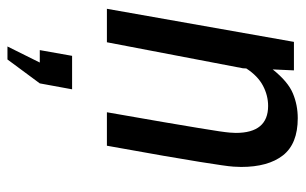

<svg xmlns="http://www.w3.org/2000/svg" viewBox="-168 -370 799 502"><g transform="rotate(90 231.0 -119.5)"><path d="M3.5 0 90 -489H164.5L162 -433.5Q194 -473.5 224.5 -486.2Q255 -499 289.5 -499Q356.5 -499 386.8 -460.2Q417 -421.5 417 -351Q417 -342 416.2 -331Q415.5 -320 412.5 -299.8Q409.5 -279.5 403.8 -243Q398 -206.5 387.8 -147.8Q377.5 -89 361.5 0H274Q289.5 -88.5 299.5 -146.5Q309.5 -204.5 315.2 -239.8Q321 -275 323.8 -293.8Q326.5 -312.5 327.2 -321.5Q328 -330.5 328 -337Q328 -421.5 257.5 -421.5Q230 -421.5 204.5 -408Q179 -394.5 159.5 -364.5L159 -355.5L91 0ZM136 260H102L144 175.5H111.5L126.5 91H214L198.5 175.5Z"/></g></svg>

Font: Cabin Condensed
Style: Italic
Weight: 400
Width: 3
Italic angle: -10°
Designer: Pablo Impallari
Foundry: Pablo Impallari. http://www.impallari.com Igino Marini. http://www.ikern.com
Version: Version 3.001; ttfautohint (v1.8.3)